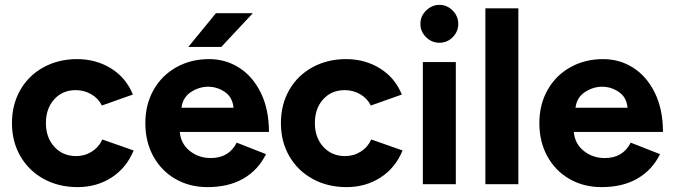

<svg xmlns="http://www.w3.org/2000/svg" viewBox="-20 -754 2754 786"><path d="M29 -250Q29 -326 63 -385.5Q97 -445 158 -478.5Q219 -512 296 -512Q373 -512 434.5 -474Q496 -436 524 -367L397 -322Q383 -351 354 -368Q325 -385 290 -385Q236 -385 202 -347.5Q168 -310 168 -250Q168 -191 202.5 -153Q237 -115 292 -115Q327 -115 356 -133.5Q385 -152 399 -183L527 -138Q498 -67 437 -27.5Q376 12 298 12Q220 12 159 -21.5Q98 -55 63.5 -114.5Q29 -174 29 -250Z M575 -250Q575 -326 608.5 -385.5Q642 -445 701.5 -478.5Q761 -512 836 -512Q904 -512 959.5 -476.5Q1015 -441 1048 -373.5Q1081 -306 1081 -214H716Q720 -166 756.5 -136.5Q793 -107 843 -107Q917 -107 949 -170L1069 -123Q1037 -58 976.5 -23Q916 12 830 12Q756 12 698 -21.5Q640 -55 607.5 -114.5Q575 -174 575 -250ZM936 -313Q932 -356 900.5 -377.5Q869 -399 832 -399Q795 -399 761.5 -377Q728 -355 723 -313ZM864 -700H1015L886 -562H751Z M1130 -250Q1130 -326 1164 -385.5Q1198 -445 1259 -478.5Q1320 -512 1397 -512Q1474 -512 1535.5 -474Q1597 -436 1625 -367L1498 -322Q1484 -351 1455 -368Q1426 -385 1391 -385Q1337 -385 1303 -347.5Q1269 -310 1269 -250Q1269 -191 1303.5 -153Q1338 -115 1393 -115Q1428 -115 1457 -133.5Q1486 -152 1500 -183L1628 -138Q1599 -67 1538 -27.5Q1477 12 1399 12Q1321 12 1260 -21.5Q1199 -55 1164.5 -114.5Q1130 -174 1130 -250Z M1711 -500H1846V0H1711ZM1701 -656Q1701 -688 1724.5 -711Q1748 -734 1779 -734Q1810 -734 1833 -711Q1856 -688 1856 -656Q1856 -625 1833.5 -602Q1811 -579 1779 -579Q1747 -579 1724 -602Q1701 -625 1701 -656Z M1967 -720H2102V0H1967Z M2188 -250Q2188 -326 2221.5 -385.5Q2255 -445 2314.5 -478.5Q2374 -512 2449 -512Q2517 -512 2572.5 -476.5Q2628 -441 2661 -373.5Q2694 -306 2694 -214H2329Q2333 -166 2369.5 -136.5Q2406 -107 2456 -107Q2530 -107 2562 -170L2682 -123Q2650 -58 2589.5 -23Q2529 12 2443 12Q2369 12 2311 -21.5Q2253 -55 2220.5 -114.5Q2188 -174 2188 -250ZM2549 -313Q2545 -356 2513.5 -377.5Q2482 -399 2445 -399Q2408 -399 2374.5 -377Q2341 -355 2336 -313Z"/></svg>

Font: Oak Sans
Style: Bold
Weight: 700
Designer: Erik Kennedy, Walven
Foundry: Erik Kennedy, Walven
Version: Version 1.000